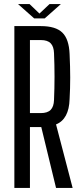

<svg xmlns="http://www.w3.org/2000/svg" viewBox="-20 -929 405 949"><path d="M51 0V-800H182Q255 -800 288 -768Q321 -736 324 -662Q327 -598 327 -545Q327 -492 324 -439Q321 -340 257 -314L339 0H257L184 -301H128V0ZM128 -370H181Q215 -370 230.5 -386Q246 -402 247 -435Q252 -550 247 -666Q246 -699 230.5 -715Q215 -731 182 -731H128ZM69 -909H126L175 -862L225 -909H281L201 -838H149Z"/></svg>

Font: Big Shoulders Display Medium
Style: Regular
Weight: 500
Designer: Patric King
Foundry: XO Type Co
Version: Version 1.000; ttfautohint (v1.8.2)